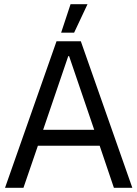

<svg xmlns="http://www.w3.org/2000/svg" viewBox="-20 -897 656 917"><path d="M4 0H92L161 -201H456L524 0H612L366 -700H250ZM186 -277 306 -629H310L430 -277ZM398 -877H317L272 -741H334Z"/></svg>

Font: Fixel Variable
Style: Regular
Weight: 100
Width: 3
Designer: AlfaBravo + MacPaw
Foundry: Kyrylo Tkachov, Marchela Mozhyna, Serhii Makarenko, Maria Weinstein, Zakhar Kryvoshyya
Version: Version 1.211